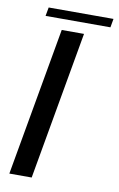

<svg xmlns="http://www.w3.org/2000/svg" viewBox="-87 -812 532 861"><g transform="rotate(10 179.0 -382.0)"><path d="M18.8 0H120.5L239.8 -675H138.3ZM56 -724.6H351.3L358.3 -764.1H63.2Z"/></g></svg>

Font: Anybody Thin
Style: Italic
Weight: 100
Italic angle: -10°
Designer: Tyler Finck
Foundry: Etcetera Type Company
Version: Version 1.114;gftools[0.9.25]